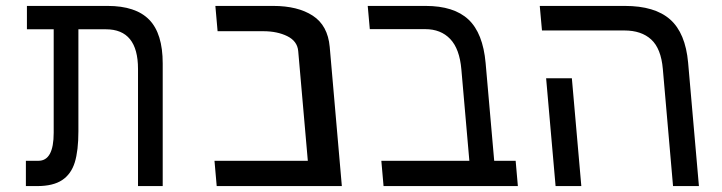

<svg xmlns="http://www.w3.org/2000/svg" viewBox="-20 -629 2440 649"><path d="M338 -530H245V-185Q245 -120 232.8 -80.2Q220.5 -40.5 190 -20.2Q159.5 0 105.5 0H67.5V-85.5H110Q161.5 -85.5 161.5 -180V-530H71V-609H343.5Q439 -609 484.5 -562.2Q530 -515.5 530 -414.5V0H446.5V-396Q446.5 -530 338 -530Z M705 -85.5H1020.5L988 -456.5Q985 -490 951 -506.8Q917 -523.5 870 -523.5H715.5L708 -609H903.5Q986.5 -609 1037.2 -576Q1088 -543 1094.5 -470.5L1135.5 0H712.5Z M1417.5 -530.5H1230L1223 -609H1418.5Q1514.5 -609 1563.5 -563Q1612.5 -517 1621.5 -416L1650.5 -85.5H1723L1730.5 0H1276.5L1269 -85.5H1566.5L1539.5 -394.5Q1533.5 -464 1501.8 -497.2Q1470 -530.5 1417.5 -530.5Z M2090.5 -526H1812L1804.5 -609H2092Q2193.5 -609 2245.2 -563.2Q2297 -517.5 2306 -417L2342.5 0H2255L2220.5 -396Q2214.5 -465 2181.2 -495.5Q2148 -526 2090.5 -526ZM1826 -364.5H1913L1945 0H1858Z"/></svg>

Font: JuliaMono
Style: Italic
Weight: 400
Italic angle: -9°
Monospace: yes
Designer: cormullion
Foundry: corm
Version: Version 0.057; ttfautohint (v1.8.4)